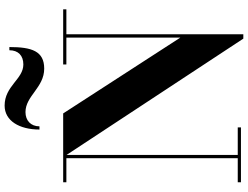

<svg xmlns="http://www.w3.org/2000/svg" viewBox="-138 -898 1047 810"><g transform="rotate(-90 385.0 -493.5)"><path d="M316.5 -909C385 -909 420 -830 500 -830C574 -830 591 -882.5 591 -977H577.5C577.5 -940 555.5 -918 517.5 -918C455.5 -918 427 -997 344 -997C280 -997 243 -935 243 -850H256.5C256.5 -887 281.5 -909 316.5 -909ZM20.5 -13.5V0H252V-13.5H136V-735.5L626.5 10H645V-736.5H750V-750H517.5V-736.5H631V-255.5L311 -750H20.5V-736.5H122V-13.5Z"/></g></svg>

Font: Bodoni* 16pt
Style: Bold
Weight: 700
Version: Version 2.3